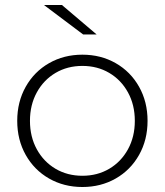

<svg xmlns="http://www.w3.org/2000/svg" viewBox="-20 -745 660 769"><path d="M176.5 -30C216.2 -7.3 260.7 4 310 4C359.3 4 403.8 -7.3 443.5 -30C483.2 -52.7 514.3 -84.2 537 -124.5C559.7 -164.8 571 -210.3 571 -261C571 -311.7 559.7 -357.2 537 -397.5C514.3 -437.8 483.2 -469.3 443.5 -492C403.8 -514.7 359.3 -526 310 -526C260.7 -526 216.2 -514.7 176.5 -492C136.8 -469.3 105.7 -437.8 83 -397.5C60.3 -357.2 49 -311.7 49 -261C49 -210.3 60.3 -164.8 83 -124.5C105.7 -84.2 136.8 -52.7 176.5 -30ZM417.5 -69C385.8 -50.3 350 -41 310 -41C270 -41 234.2 -50.3 202.5 -69C170.8 -87.7 145.8 -113.7 127.5 -147C109.2 -180.3 100 -218.3 100 -261C100 -303.7 109.2 -341.7 127.5 -375C145.8 -408.3 170.8 -434.3 202.5 -453C234.2 -471.7 270 -481 310 -481C350 -481 385.8 -471.7 417.5 -453C449.2 -434.3 474.2 -408.3 492.5 -375C510.8 -341.7 520 -303.7 520 -261C520 -218.3 510.8 -180.3 492.5 -147C474.2 -113.7 449.2 -87.7 417.5 -69ZM156 -725 313 -607H367L228 -725Z"/></svg>

Font: Montserrat Custom ExtraLight
Style: Regular
Weight: 300
Designer: Julieta Ulanovsky
Foundry: Julieta Ulanovsky
Version: Version 7.200